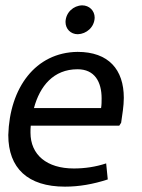

<svg xmlns="http://www.w3.org/2000/svg" viewBox="-20 -688 531 718"><path d="M334 -622C334 -648 314 -668 287 -668C255 -667 226 -642 225 -606C225 -580 244 -560 271 -560C303 -561 333 -586 334 -622ZM360 -320C360 -309 360 -296 358 -284H107C129 -366 180 -429 270 -429C334 -429 360 -382 360 -320ZM11 -183C11 -59 84 10 223 10C275 10 328 1 383 -17L377 -77C338 -64 297 -58 256 -58C155 -58 94 -109 94 -192C94 -200 94 -209 95 -218H426L433 -229C437 -258 443 -291 443 -322C443 -428 386 -494 270 -494C112 -492 16 -359 11 -183Z"/></svg>

Font: Cantarell
Style: Oblique
Weight: 400
Italic angle: -8°
Designer: Dave Crossland
Version: Version 0.024